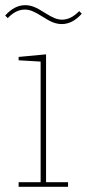

<svg xmlns="http://www.w3.org/2000/svg" viewBox="-31 -722 336 742"><path d="M41 -18H126V-484L41 -489V-502L147 -512V-18H232V0H41ZM208 -629Q191 -629 174 -635.5Q157 -642 131 -659Q109 -673 94 -679Q79 -685 65 -685Q30 -685 -1 -652L-11 -662Q25 -702 66 -702Q83 -702 100 -695.5Q117 -689 143 -672Q165 -658 180 -652Q195 -646 209 -646Q243 -646 275 -679L285 -669Q249 -629 208 -629Z"/></svg>

Font: IBM Plex Serif Thin
Style: Regular
Weight: 100
Designer: Mike Abbink, Paul van der Laan, Pieter van Rosmalen
Foundry: Bold Monday
Version: Version 3.001